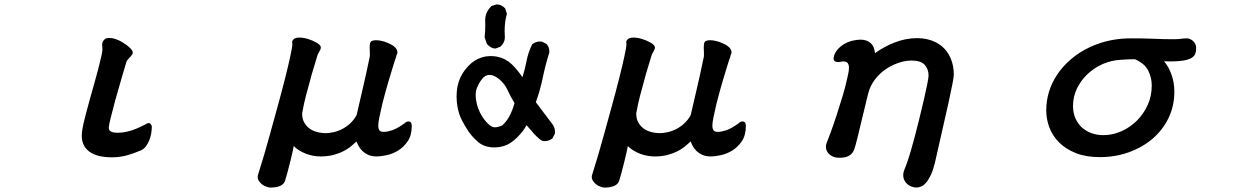

<svg xmlns="http://www.w3.org/2000/svg" viewBox="-20 -658 5540 862"><path d="M469.2 -487.8Q496.6 -487.8 529.8 -468.3Q550.3 -456.1 563.5 -442.9Q576.2 -430.2 576.2 -422.4Q576.2 -418 573 -412.8Q569.8 -407.7 565.4 -403.3Q558.6 -396 553.2 -389.6Q547.9 -383.3 546.4 -376.5L525.4 -305.2Q494.6 -201.7 477.5 -130.9Q468.3 -94.2 468.3 -85.2Q468.3 -76.2 473.1 -71.3L476.6 -68.4Q485.8 -62 508.8 -62Q531.7 -62 559.3 -69.1Q586.9 -76.2 627.4 -96.7Q641.6 -105.5 647.5 -105.5Q657.2 -105.5 661.6 -91.3V-90.8V-89.8Q661.6 -74.7 658.7 -58.1Q652.3 -23.4 634.3 0Q624.5 12.2 611.3 17.6Q580.1 31.2 547.9 40Q515.1 48.3 482.9 48.3Q405.3 48.3 371.1 14.2Q347.2 -9.8 347.2 -47.9Q347.2 -71.8 356.9 -111.8Q365.2 -146.5 382.8 -210.4L402.3 -279.8Q422.9 -351.6 434.6 -403.8Q439.9 -427.2 439.9 -435.5Q439.9 -443.8 439.2 -448.5Q438.5 -453.1 438.5 -457Q438.5 -462.4 440.4 -467.8Q442.9 -475.1 447.8 -479.5Q455.6 -487.8 469.2 -487.8Z M1640.6 -413.6 1639.6 -445.8Q1639.6 -453.6 1640.6 -460.4Q1642.6 -472.2 1651.1 -474.9Q1659.7 -477.5 1668 -477.5Q1676.3 -477.5 1683.3 -476.3Q1690.4 -475.1 1696.3 -473.6Q1708.5 -470.7 1719.7 -465.8Q1737.3 -459 1749.5 -449.2Q1764.2 -437 1764.2 -422.9Q1764.2 -417 1761.7 -413.3Q1759.3 -409.7 1759.3 -406.2V-405.3Q1751.5 -383.8 1738.3 -339.8Q1720.2 -280.8 1711.4 -248Q1702.6 -215.3 1696.8 -192.9Q1688 -155.3 1683.1 -131.1Q1678.2 -106.9 1678.2 -93.8Q1678.2 -87.4 1679 -84.2Q1679.7 -81.1 1680.2 -79.8Q1680.7 -78.6 1681.2 -77.6Q1682.1 -75.2 1683.1 -73.2L1685.1 -71.3Q1689.9 -65.9 1703.9 -65.9Q1717.8 -65.9 1740 -73Q1762.2 -80.1 1796.4 -104.5Q1804.7 -112.8 1813.5 -112.8Q1823.2 -112.8 1826.7 -104.5Q1828.6 -99.6 1828.6 -91.8Q1828.6 -50.3 1810.1 -23.4Q1792 2.9 1767.1 18.1Q1742.2 33.2 1715.6 38.8Q1689 44.4 1671.9 44.4Q1649.4 44.4 1632.8 37.1Q1603 23.4 1588.4 -5.4Q1584 -14.2 1580.6 -22.9Q1558.6 -2.9 1551.3 2.4Q1538.1 12.2 1524.4 19.5Q1503.9 30.3 1477.8 37.4Q1451.7 44.4 1418.9 44.4Q1406.7 44.4 1390.1 42Q1354.5 36.6 1322.3 16.6Q1309.6 8.8 1298.8 -2.4Q1293.5 25.4 1284.7 61Q1268.6 126.5 1260.3 151.9Q1251 184.1 1193.4 184.1Q1188.5 184.1 1180.7 181.6Q1172.9 179.2 1167.5 176.8Q1149.9 167.5 1140.6 151.4Q1136.7 144.5 1136.7 137.5Q1136.7 130.4 1139.6 123Q1166 40 1191.9 -54.7L1226.6 -180.7Q1264.2 -316.9 1283.2 -404.8Q1292.5 -446.8 1292.5 -460Q1292.5 -462.4 1292 -464.8Q1291.5 -467.3 1291.5 -470.7V-471.7Q1293.9 -477.5 1297.4 -481Q1305.7 -489.3 1323.7 -489.3Q1342.3 -489.3 1363 -482.9Q1383.8 -476.6 1401.4 -466.3Q1420.4 -455.1 1420.4 -445.3Q1420.4 -437 1413.6 -426.3Q1408.2 -417.5 1405.3 -409.7Q1399.9 -394 1379.4 -323.7Q1374.5 -307.1 1371.6 -294.4Q1359.4 -249.5 1353.5 -228Q1343.8 -190.9 1336.4 -148.9Q1336.4 -125 1345.7 -108.4Q1367.2 -68.8 1422.9 -61.5Q1432.6 -60.1 1441.4 -60.1Q1457.5 -60.1 1477.1 -64.5Q1519 -73.7 1551.8 -103.5Q1568.8 -119.1 1581.1 -141.6L1608.9 -261.7Q1623.5 -323.2 1638.2 -395Q1640.6 -403.3 1640.6 -413.6Z M2029.8 -225.1Q2029.8 -272.9 2046.9 -310.1Q2061 -339.8 2085.4 -364.5Q2109.9 -389.2 2140.6 -399.4Q2160.6 -406.2 2182.6 -406.2Q2196.3 -406.2 2210.9 -403.8Q2248.5 -396.5 2276.4 -370.6Q2300.3 -348.1 2325.7 -311.5Q2336.4 -345.7 2343.3 -380.9Q2351.1 -422.9 2369.6 -459.5Q2379.4 -466.8 2388.2 -469.2Q2397 -471.7 2402.6 -471.7Q2408.2 -471.7 2412.6 -471.2L2434.1 -460.4L2434.6 -459.5Q2446.3 -446.3 2446.3 -426.8Q2446.3 -420.9 2445.3 -419.4Q2428.2 -364.7 2416.5 -307.9Q2404.8 -251 2385.7 -199.2L2460.4 -100.1Q2471.7 -85 2471.7 -65.4Q2471.7 -62.5 2471.2 -58.1L2460.4 -36.6Q2444.3 -24.4 2424.8 -24.4Q2418.9 -24.4 2417.5 -24.9Q2411.1 -26.9 2403.8 -32.5Q2396.5 -38.1 2389.2 -45.4Q2381.8 -52.7 2377 -57.9Q2372.1 -63 2367.2 -69.3Q2356.4 -81.1 2343.8 -96.2Q2330.6 -69.8 2303.7 -43Q2272.5 -11.7 2244.6 -3.4Q2222.7 3.9 2197.3 3.9Q2189.5 3.9 2185.1 3.4Q2147.9 -0.5 2122.6 -23.9Q2097.7 -46.4 2082.5 -69.3Q2067.4 -91.8 2053.5 -118.7Q2039.6 -145.5 2033.7 -179.7Q2029.8 -202.1 2029.8 -225.1ZM2121.1 -262.7Q2115.7 -248.5 2115.7 -230.5Q2115.7 -210.9 2121.6 -188Q2127 -168 2134.8 -152.8Q2149.9 -123 2170.9 -102.5Q2187 -86.4 2201.7 -86.4Q2209.5 -86.4 2219 -89.1Q2228.5 -91.8 2235.4 -95.2Q2257.3 -115.7 2270 -142.1Q2282.7 -168 2290 -195.3Q2272 -224.1 2258.8 -253.4Q2245.6 -282.7 2221.4 -302.2Q2197.3 -321.8 2178 -321.8Q2158.7 -321.8 2144.3 -303.5Q2129.9 -285.2 2121.1 -262.7ZM2158.7 -542.5 2158.2 -566.4Q2158.2 -603 2185.5 -629.9L2186.5 -630.9L2209 -638.2H2210Q2231 -638.2 2247.1 -621.1L2248 -620.1L2255.9 -595.7Q2245.6 -563 2245.6 -517.6Q2245.6 -503.9 2246.6 -488.3Q2245.6 -465.3 2227.1 -449.2L2226.6 -448.2L2204.1 -439.9Q2183.1 -440.9 2166 -460.9L2155.8 -490.7Q2158.7 -516.6 2158.7 -542.5Z M3140.6 -413.6 3139.6 -445.8Q3139.6 -453.6 3140.6 -460.4Q3142.6 -472.2 3151.1 -474.9Q3159.7 -477.5 3168 -477.5Q3176.3 -477.5 3183.3 -476.3Q3190.4 -475.1 3196.3 -473.6Q3208.5 -470.7 3219.7 -465.8Q3237.3 -459 3249.5 -449.2Q3264.2 -437 3264.2 -422.9Q3264.2 -417 3261.7 -413.3Q3259.3 -409.7 3259.3 -406.2V-405.3Q3251.5 -383.8 3238.3 -339.8Q3220.2 -280.8 3211.4 -248Q3202.6 -215.3 3196.8 -192.9Q3188 -155.3 3183.1 -131.1Q3178.2 -106.9 3178.2 -93.8Q3178.2 -87.4 3179 -84.2Q3179.7 -81.1 3180.2 -79.8Q3180.7 -78.6 3181.2 -77.6Q3182.1 -75.2 3183.1 -73.2L3185.1 -71.3Q3189.9 -65.9 3203.9 -65.9Q3217.8 -65.9 3240 -73Q3262.2 -80.1 3296.4 -104.5Q3304.7 -112.8 3313.5 -112.8Q3323.2 -112.8 3326.7 -104.5Q3328.6 -99.6 3328.6 -91.8Q3328.6 -50.3 3310.1 -23.4Q3292 2.9 3267.1 18.1Q3242.2 33.2 3215.6 38.8Q3189 44.4 3171.9 44.4Q3149.4 44.4 3132.8 37.1Q3103 23.4 3088.4 -5.4Q3084 -14.2 3080.6 -22.9Q3058.6 -2.9 3051.3 2.4Q3038.1 12.2 3024.4 19.5Q3003.9 30.3 2977.8 37.4Q2951.7 44.4 2918.9 44.4Q2906.7 44.4 2890.1 42Q2854.5 36.6 2822.3 16.6Q2809.6 8.8 2798.8 -2.4Q2793.5 25.4 2784.7 61Q2768.6 126.5 2760.3 151.9Q2751 184.1 2693.4 184.1Q2688.5 184.1 2680.7 181.6Q2672.9 179.2 2667.5 176.8Q2649.9 167.5 2640.6 151.4Q2636.7 144.5 2636.7 137.5Q2636.7 130.4 2639.6 123Q2666 40 2691.9 -54.7L2726.6 -180.7Q2764.2 -316.9 2783.2 -404.8Q2792.5 -446.8 2792.5 -460Q2792.5 -462.4 2792 -464.8Q2791.5 -467.3 2791.5 -470.7V-471.7Q2793.9 -477.5 2797.4 -481Q2805.7 -489.3 2823.7 -489.3Q2842.3 -489.3 2863 -482.9Q2883.8 -476.6 2901.4 -466.3Q2920.4 -455.1 2920.4 -445.3Q2920.4 -437 2913.6 -426.3Q2908.2 -417.5 2905.3 -409.7Q2899.9 -394 2879.4 -323.7Q2874.5 -307.1 2871.6 -294.4Q2859.4 -249.5 2853.5 -228Q2843.8 -190.9 2836.4 -148.9Q2836.4 -125 2845.7 -108.4Q2867.2 -68.8 2922.9 -61.5Q2932.6 -60.1 2941.4 -60.1Q2957.5 -60.1 2977.1 -64.5Q3019 -73.7 3051.8 -103.5Q3068.8 -119.1 3081.1 -141.6L3108.9 -261.7Q3123.5 -323.2 3138.2 -395Q3140.6 -403.3 3140.6 -413.6Z M4072.3 -386.2Q4034.2 -386.2 3993.2 -367.7Q3941.9 -344.7 3908.7 -301.8Q3886.7 -273.9 3877.4 -236.8Q3858.9 -162.6 3848.6 -118.2Q3828.1 -30.8 3821.3 -7.3Q3818.4 0.5 3815.9 10.3Q3813.5 20 3805.9 29.3Q3798.3 38.6 3784.9 44.4Q3771.5 50.3 3748 50.3Q3729 50.3 3716.3 43.5Q3688 27.8 3688 0.5Q3688 -8.8 3691.4 -16.6Q3696.3 -28.3 3709 -62.5Q3721.7 -96.7 3735.4 -138.9Q3749 -181.2 3762 -223.6Q3774.9 -266.1 3780.8 -293.9Q3783.7 -307.6 3787.6 -324Q3791.5 -340.3 3791.5 -354Q3791.5 -366.7 3785.6 -375Q3780.3 -382.3 3764.6 -382.3Q3760.3 -382.3 3756.6 -381.3Q3752.9 -380.4 3751 -379.9Q3746.6 -379.4 3743.2 -379.4Q3739.7 -379.4 3737.8 -379.9Q3726.1 -381.3 3723.1 -390.1Q3722.2 -393.6 3722.2 -397.5V-397.9Q3726.6 -420.4 3740.2 -435.5Q3753.4 -450.7 3770.8 -460.7Q3788.1 -470.7 3807.4 -475.3Q3826.7 -480 3843.8 -480Q3873.5 -480 3891.1 -462.4Q3906.2 -447.3 3908.2 -419.4Q3951.2 -449.7 3996.6 -467.3Q4046.9 -486.8 4097.7 -486.8Q4144 -486.8 4181.2 -468.3Q4229 -443.8 4249.5 -392.6Q4262.2 -361.3 4262.2 -321.3Q4261.2 -300.3 4238.8 -198.5Q4216.3 -96.7 4177.2 73.7Q4168.9 106.4 4159.2 127.4Q4139.2 169.4 4115.7 179.2Q4104.5 184.1 4093.8 184.1Q4085.9 184.1 4073.2 179.9Q4060.5 175.8 4050.3 165.5Q4040 155.3 4036.1 139.2Q4035.2 134.3 4035.2 129.6Q4035.2 125 4035.6 120.1Q4037.6 109.9 4041.5 100.6Q4065.4 45.9 4106.9 -123Q4131.3 -221.7 4143.1 -280.8Q4148.9 -310.1 4148.9 -318.4Q4148.9 -347.7 4131.3 -367.2Q4113.8 -386.2 4072.3 -386.2Z M5350.1 -438.5Q5350.1 -412.6 5333.5 -400.4Q5315.4 -387.2 5272.9 -383.8Q5255.9 -382.3 5238 -382.3Q5220.2 -382.3 5206.1 -382.8Q5226.1 -359.4 5237.8 -327.6Q5252.4 -289.1 5252.4 -247.1Q5252.4 -182.1 5226.1 -127.9Q5199.7 -73.7 5154.1 -34.9Q5108.4 3.9 5047.9 25.6Q4987.3 47.4 4918 47.4Q4855.5 47.4 4810.1 29.3Q4764.6 11.2 4735.1 -18.3Q4705.6 -47.9 4691.4 -85.4Q4677.2 -123 4677.2 -162.1Q4677.2 -249.5 4727.1 -324.2Q4751.5 -360.4 4786.1 -390.1Q4836.9 -434.6 4906.7 -460.2Q4976.6 -485.8 5057.6 -485.8Q5108.9 -485.8 5147.7 -484.4Q5186.5 -482.9 5204.6 -482.4Q5234.4 -481.9 5247.6 -481.9Q5269 -481.9 5278.3 -483.4Q5293.5 -485.8 5311.5 -485.8Q5314.5 -485.8 5320.8 -483.4Q5335.9 -478 5344.7 -463.4Q5350.1 -454.6 5350.1 -443.4Q5350.1 -440.9 5350.1 -438.5ZM4818.8 -107.4Q4826.2 -96.2 4835.9 -86.9Q4855 -69.8 4879.4 -60.5Q4904.3 -51.3 4932.6 -51.3Q4987.8 -51.3 5038.6 -81.1Q5063.5 -96.2 5084.5 -116.7Q5114.3 -146.5 5132.6 -186.5Q5150.9 -226.6 5150.9 -274.4Q5150.9 -310.1 5134.3 -342.3Q5118.2 -373.5 5075.2 -392.1Q5038.1 -392.1 5009.3 -389.2Q4970.2 -387.2 4932.1 -371.1Q4890.1 -353 4857.9 -320.8Q4832.5 -295.4 4815.9 -262.2Q4797.4 -225.1 4797.4 -182.4Q4797.4 -139.6 4818.8 -107.4Z"/></svg>

Font: Bakudai
Style: Medium
Weight: 500
Version: Version 1.48